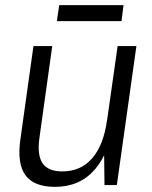

<svg xmlns="http://www.w3.org/2000/svg" viewBox="-20 -719 592 746"><path d="M133 -182Q124 -116 145.5 -84.5Q167 -53 222 -53Q294 -53 338.5 -104.5Q383 -156 396 -253L435 -319L426 -258Q407 -128 348.5 -60.5Q290 7 194 7Q112 7 79 -38Q46 -83 59 -176L110 -540H183ZM434 0H386L384 -167L437 -540H510ZM460 -699 452 -637H201L210 -699Z"/></svg>

Font: Pathway Extreme SemiCondensed Light
Style: Italic
Weight: 300
Width: 4
Italic angle: -8°
Version: Version 1.001;gftools[0.9.26]